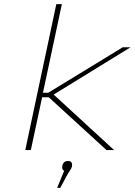

<svg xmlns="http://www.w3.org/2000/svg" viewBox="-20 -730 655 934"><path d="M254 -710 103 0H130L185 -257H217L498 0H535L241 -270L615 -500H577L215 -279H189L281 -710ZM258 184H273L307 121C317 103 327 92 330 80V79C333 62 326 53 311 53C296 53 286 61 283 78V79C281 89 284 97 292 101Z"/></svg>

Font: LT Wave Mono Thin
Style: Italic
Weight: 100
Designer: Daniel Lyons
Version: Version 2.5 (Glyphs App)